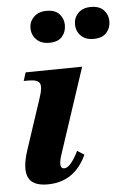

<svg xmlns="http://www.w3.org/2000/svg" viewBox="-51 -726 521 778"><g transform="rotate(-5 209.0 -336.5)"><path d="M111 14Q50 14 33.5 -22Q17 -58 41 -131L110 -340Q124 -381 116 -396.5Q108 -412 72 -412H51L62 -446L292 -449L178 -104Q158 -45 184 -45Q197 -45 211.5 -62Q226 -79 242 -111L270 -93Q221 14 111 14ZM168 -557Q135 -557 116 -576Q97 -595 97 -623Q97 -649 116 -668Q135 -687 168 -687Q203 -687 220 -668Q237 -649 237 -623Q237 -595 220 -576Q203 -557 168 -557ZM348 -557Q315 -557 296.5 -576Q278 -595 278 -623Q278 -649 296.5 -668Q315 -687 348 -687Q383 -687 400.5 -668Q418 -649 418 -623Q418 -595 400.5 -576Q383 -557 348 -557Z"/></g></svg>

Font: Baskervville
Style: Bold Italic
Weight: 700
Italic angle: -18°
Version: Version 1.100